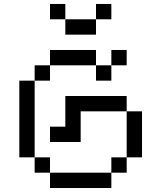

<svg xmlns="http://www.w3.org/2000/svg" viewBox="-20 -943 732 963"><path d="M76.9 -538.5H153.8V-461.5H76.9ZM76.9 -461.5H153.8V-384.6H76.9ZM76.9 -384.6H153.8V-307.7H76.9ZM76.9 -307.7H153.8V-230.8H76.9ZM76.9 -230.8H153.8V-153.8H76.9ZM153.8 -153.8H230.8V-76.9H153.8ZM230.8 -76.9H307.7V0H230.8ZM307.7 -76.9H384.6V0H307.7ZM384.6 -76.9H461.5V0H384.6ZM461.5 -76.9H538.5V0H461.5ZM538.5 -153.8H615.4V-76.9H538.5ZM615.4 -230.8H692.3V-153.8H615.4ZM615.4 -307.7H692.3V-230.8H615.4ZM615.4 -384.6H692.3V-307.7H615.4ZM538.5 -461.5H615.4V-384.6H538.5ZM538.5 -692.3H615.4V-615.4H538.5ZM307.7 -692.3H384.6V-615.4H307.7ZM230.8 -692.3H307.7V-615.4H230.8ZM153.8 -615.4H230.8V-538.5H153.8ZM307.7 -461.5H384.6V-384.6H307.7ZM384.6 -461.5H461.5V-384.6H384.6ZM307.7 -384.6H384.6V-307.7H307.7ZM307.7 -307.7H384.6V-230.8H307.7ZM230.8 -307.7H307.7V-230.8H230.8ZM384.6 -692.3H461.5V-615.4H384.6ZM461.5 -615.4H538.5V-538.5H461.5ZM461.5 -461.5H538.5V-384.6H461.5ZM230.8 -846.2V-923.1H307.7V-846.2ZM384.6 -769.2V-846.2H461.5V-769.2ZM461.5 -846.2V-923.1H538.5V-846.2ZM307.7 -846.2H384.6V-769.2H307.7Z"/></svg>

Font: Jacquarda Bastarda 9
Style: Regular
Weight: 400
Designer: Sarah Cadigan-Fried
Version: Version 1.000; ttfautohint (v1.8.4.7-5d5b)